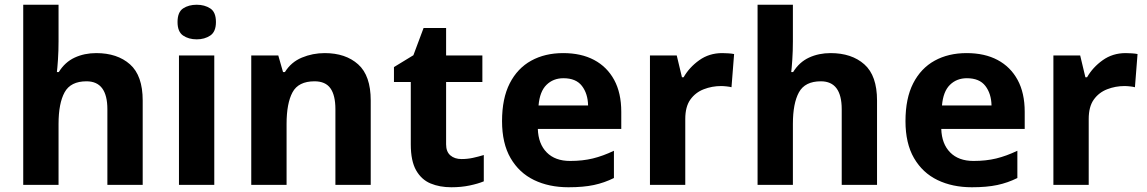

<svg xmlns="http://www.w3.org/2000/svg" viewBox="-20 -780 4840 810"><path d="M227 -605Q227 -565 224.5 -528Q222 -491 220 -476H228Q254 -518 295 -537Q336 -556 386 -556Q475 -556 528.5 -508.5Q582 -461 582 -356V0H433V-319Q433 -437 345 -437Q278 -437 252.5 -390.5Q227 -344 227 -257V0H78V-760H227Z M884 -546V0H735V-546ZM810 -760Q843 -760 867 -744.5Q891 -729 891 -687Q891 -646 867 -630Q843 -614 810 -614Q776 -614 752.5 -630Q729 -646 729 -687Q729 -729 752.5 -744.5Q776 -760 810 -760Z M1350 -556Q1438 -556 1491 -508.5Q1544 -461 1544 -356V0H1395V-319Q1395 -378 1374 -407.5Q1353 -437 1307 -437Q1239 -437 1214 -390.5Q1189 -344 1189 -257V0H1040V-546H1154L1174 -476H1182Q1208 -518 1253.5 -537Q1299 -556 1350 -556Z M1927 -109Q1952 -109 1975 -114Q1998 -119 2021 -126V-15Q1997 -5 1961.5 2.5Q1926 10 1884 10Q1835 10 1796.5 -6Q1758 -22 1735.5 -61.5Q1713 -101 1713 -171V-434H1642V-497L1724 -547L1767 -662H1862V-546H2015V-434H1862V-171Q1862 -140 1880 -124.5Q1898 -109 1927 -109Z M2356 -556Q2432 -556 2486.5 -527Q2541 -498 2571 -443Q2601 -388 2601 -308V-236H2249Q2251 -173 2286.5 -137Q2322 -101 2385 -101Q2438 -101 2481 -111.5Q2524 -122 2570 -144V-29Q2530 -9 2485.5 0.5Q2441 10 2378 10Q2296 10 2233 -20.5Q2170 -51 2134 -113Q2098 -175 2098 -269Q2098 -365 2130.5 -428.5Q2163 -492 2221 -524Q2279 -556 2356 -556ZM2357 -450Q2314 -450 2285.5 -422Q2257 -394 2252 -335H2461Q2460 -385 2435 -417.5Q2410 -450 2357 -450Z M3027 -556Q3038 -556 3053 -555Q3068 -554 3077 -552L3066 -412Q3059 -414 3045.5 -415.5Q3032 -417 3022 -417Q2984 -417 2949 -403.5Q2914 -390 2892.5 -360Q2871 -330 2871 -278V0H2722V-546H2835L2857 -454H2864Q2888 -496 2930 -526Q2972 -556 3027 -556Z M3325 -605Q3325 -565 3322.5 -528Q3320 -491 3318 -476H3326Q3352 -518 3393 -537Q3434 -556 3484 -556Q3573 -556 3626.5 -508.5Q3680 -461 3680 -356V0H3531V-319Q3531 -437 3443 -437Q3376 -437 3350.5 -390.5Q3325 -344 3325 -257V0H3176V-760H3325Z M4058 -556Q4134 -556 4188.5 -527Q4243 -498 4273 -443Q4303 -388 4303 -308V-236H3951Q3953 -173 3988.5 -137Q4024 -101 4087 -101Q4140 -101 4183 -111.5Q4226 -122 4272 -144V-29Q4232 -9 4187.5 0.5Q4143 10 4080 10Q3998 10 3935 -20.5Q3872 -51 3836 -113Q3800 -175 3800 -269Q3800 -365 3832.5 -428.5Q3865 -492 3923 -524Q3981 -556 4058 -556ZM4059 -450Q4016 -450 3987.5 -422Q3959 -394 3954 -335H4163Q4162 -385 4137 -417.5Q4112 -450 4059 -450Z M4729 -556Q4740 -556 4755 -555Q4770 -554 4779 -552L4768 -412Q4761 -414 4747.5 -415.5Q4734 -417 4724 -417Q4686 -417 4651 -403.5Q4616 -390 4594.5 -360Q4573 -330 4573 -278V0H4424V-546H4537L4559 -454H4566Q4590 -496 4632 -526Q4674 -556 4729 -556Z"/></svg>

Font: Noto Sans Adlam Unjoined
Style: Regular
Weight: 400
Designer: Mark Jamra, Neil Patel
Foundry: JamraPatel LLC
Version: Version 3.001